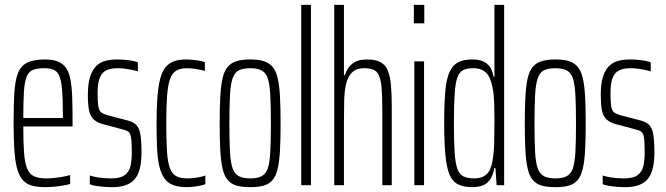

<svg xmlns="http://www.w3.org/2000/svg" viewBox="-20 -763 2742 791"><path d="M167 8Q132 8 109 1Q86 -6 71.5 -24Q57 -42 49.5 -72Q42 -102 39 -147Q36 -192 36 -254Q36 -329 39 -379.5Q42 -430 53.5 -460.5Q65 -491 91.5 -504.5Q118 -518 164 -518Q197 -518 217.5 -510Q238 -502 251 -484.5Q264 -467 270 -436.5Q276 -406 277.5 -361.5Q279 -317 279 -256V-242H76Q76 -177 79 -135Q82 -93 91.5 -69.5Q101 -46 120 -37Q139 -28 172 -28Q187 -28 205 -30Q223 -32 239.5 -35Q256 -38 269 -42V-5Q259 -2 242 1Q225 4 205.5 6Q186 8 167 8ZM239 -257V-297Q239 -359 235.5 -396.5Q232 -434 223.5 -452Q215 -470 200 -476Q185 -482 163 -482Q134 -482 116 -475Q98 -468 89.5 -446.5Q81 -425 78.5 -384.5Q76 -344 76 -277H259Z M443 8Q425 8 407 6.5Q389 5 374 2.5Q359 0 350 -4V-40Q357 -38 366.5 -35.5Q376 -33 388 -31.5Q400 -30 413 -29Q426 -28 438 -28Q476 -28 494 -41.5Q512 -55 517.5 -79Q523 -103 523 -134Q523 -177 520 -196Q517 -215 508 -221Q499 -227 481 -231L406 -251Q379 -258 365 -272Q351 -286 346.5 -310Q342 -334 342 -372Q342 -416 350.5 -444.5Q359 -473 375 -489.5Q391 -506 413 -512Q435 -518 462 -518Q478 -518 494.5 -516.5Q511 -515 525 -512.5Q539 -510 548 -506V-469Q539 -472 525 -475Q511 -478 495.5 -480Q480 -482 464 -482Q437 -482 418.5 -473.5Q400 -465 391 -442.5Q382 -420 382 -379Q382 -341 385.5 -323Q389 -305 398 -299Q407 -293 424 -288L497 -269Q525 -263 539 -250.5Q553 -238 558 -211.5Q563 -185 563 -135Q563 -98 556.5 -70.5Q550 -43 536 -26Q522 -9 499 -0.5Q476 8 443 8Z M749 8Q715 8 692.5 -1Q670 -10 656.5 -29.5Q643 -49 636 -79.5Q629 -110 627 -153.5Q625 -197 625 -254Q625 -318 628.5 -363Q632 -408 640 -438.5Q648 -469 662 -486Q676 -503 696.5 -510.5Q717 -518 746 -518Q766 -518 788 -515Q810 -512 824 -507V-471Q809 -475 789 -478.5Q769 -482 751 -482Q724 -482 707 -472.5Q690 -463 681 -438.5Q672 -414 668.5 -369.5Q665 -325 665 -256Q665 -184 668 -138.5Q671 -93 680.5 -69Q690 -45 707.5 -36.5Q725 -28 753 -28Q772 -28 792.5 -31.5Q813 -35 826 -40V-4Q812 1 790.5 4.5Q769 8 749 8Z M1011 8Q977 8 954.5 1.5Q932 -5 918 -21.5Q904 -38 897 -68Q890 -98 887.5 -143.5Q885 -189 885 -254Q885 -319 887.5 -365Q890 -411 897 -441Q904 -471 918 -487.5Q932 -504 954.5 -511Q977 -518 1011 -518Q1045 -518 1067 -511Q1089 -504 1103 -487.5Q1117 -471 1124 -441Q1131 -411 1133.5 -365Q1136 -319 1136 -254Q1136 -189 1133.5 -143.5Q1131 -98 1124 -68Q1117 -38 1103 -21.5Q1089 -5 1067 1.5Q1045 8 1011 8ZM1011 -28Q1040 -28 1057.5 -37Q1075 -46 1083 -69Q1091 -92 1093.5 -137Q1096 -182 1096 -254Q1096 -326 1093.5 -371.5Q1091 -417 1083 -440.5Q1075 -464 1057.5 -473Q1040 -482 1011 -482Q982 -482 964.5 -473.5Q947 -465 938.5 -441Q930 -417 927.5 -371.5Q925 -326 925 -254Q925 -182 927.5 -137Q930 -92 938.5 -69Q947 -46 964.5 -37Q982 -28 1011 -28Z M1221 0V-743H1261V0Z M1357 0V-743H1397V-454H1401Q1405 -467 1414 -481.5Q1423 -496 1441.5 -507Q1460 -518 1493 -518Q1526 -518 1546.5 -507.5Q1567 -497 1577 -474Q1587 -451 1590.5 -413.5Q1594 -376 1594 -322V0H1555V-314Q1555 -369 1552 -402Q1549 -435 1541 -452.5Q1533 -470 1518 -476Q1503 -482 1480 -482Q1449 -482 1431.5 -465.5Q1414 -449 1406.5 -419.5Q1399 -390 1398 -349.5Q1397 -309 1397 -263V0Z M1685 -667V-743H1728V-667ZM1687 0V-510H1727V0Z M1926 8Q1890 8 1867 -3.5Q1844 -15 1832 -43.5Q1820 -72 1815 -123.5Q1810 -175 1810 -255Q1810 -335 1814.5 -386.5Q1819 -438 1832 -466.5Q1845 -495 1867.5 -506.5Q1890 -518 1926 -518Q1951 -518 1968.5 -511Q1986 -504 1997.5 -488.5Q2009 -473 2013 -447H2017V-743H2057V0H2026L2021 -71H2017Q2010 -37 1996.5 -20Q1983 -3 1964.5 2.5Q1946 8 1926 8ZM1934 -28Q1966 -28 1984.5 -45Q2003 -62 2009 -101Q2015 -135 2016 -174Q2017 -213 2017 -269Q2017 -305 2016 -338.5Q2015 -372 2010 -398Q2002 -444 1983 -463Q1964 -482 1930 -482Q1904 -482 1888 -474Q1872 -466 1864 -443Q1856 -420 1853 -375Q1850 -330 1850 -255Q1850 -180 1853 -135Q1856 -90 1864.5 -67Q1873 -44 1890 -36Q1907 -28 1934 -28Z M2268 8Q2234 8 2211.5 1.5Q2189 -5 2175 -21.5Q2161 -38 2154 -68Q2147 -98 2144.5 -143.5Q2142 -189 2142 -254Q2142 -319 2144.5 -365Q2147 -411 2154 -441Q2161 -471 2175 -487.5Q2189 -504 2211.5 -511Q2234 -518 2268 -518Q2302 -518 2324 -511Q2346 -504 2360 -487.5Q2374 -471 2381 -441Q2388 -411 2390.5 -365Q2393 -319 2393 -254Q2393 -189 2390.5 -143.5Q2388 -98 2381 -68Q2374 -38 2360 -21.5Q2346 -5 2324 1.5Q2302 8 2268 8ZM2268 -28Q2297 -28 2314.5 -37Q2332 -46 2340 -69Q2348 -92 2350.5 -137Q2353 -182 2353 -254Q2353 -326 2350.5 -371.5Q2348 -417 2340 -440.5Q2332 -464 2314.5 -473Q2297 -482 2268 -482Q2239 -482 2221.5 -473.5Q2204 -465 2195.5 -441Q2187 -417 2184.5 -371.5Q2182 -326 2182 -254Q2182 -182 2184.5 -137Q2187 -92 2195.5 -69Q2204 -46 2221.5 -37Q2239 -28 2268 -28Z M2556 8Q2538 8 2520 6.5Q2502 5 2487 2.5Q2472 0 2463 -4V-40Q2470 -38 2479.5 -35.5Q2489 -33 2501 -31.5Q2513 -30 2526 -29Q2539 -28 2551 -28Q2589 -28 2607 -41.5Q2625 -55 2630.5 -79Q2636 -103 2636 -134Q2636 -177 2633 -196Q2630 -215 2621 -221Q2612 -227 2594 -231L2519 -251Q2492 -258 2478 -272Q2464 -286 2459.5 -310Q2455 -334 2455 -372Q2455 -416 2463.5 -444.5Q2472 -473 2488 -489.5Q2504 -506 2526 -512Q2548 -518 2575 -518Q2591 -518 2607.5 -516.5Q2624 -515 2638 -512.5Q2652 -510 2661 -506V-469Q2652 -472 2638 -475Q2624 -478 2608.5 -480Q2593 -482 2577 -482Q2550 -482 2531.5 -473.5Q2513 -465 2504 -442.5Q2495 -420 2495 -379Q2495 -341 2498.5 -323Q2502 -305 2511 -299Q2520 -293 2537 -288L2610 -269Q2638 -263 2652 -250.5Q2666 -238 2671 -211.5Q2676 -185 2676 -135Q2676 -98 2669.5 -70.5Q2663 -43 2649 -26Q2635 -9 2612 -0.5Q2589 8 2556 8Z"/></svg>

Font: Saira UltraCondensed ExtraLight
Style: Regular
Weight: 250
Width: 1
Designer: Hector Gatti with collaboration of the Omnibus-Type team
Foundry: Omnibus-Type
Version: Version 1.101